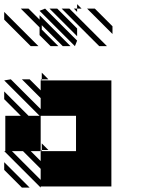

<svg xmlns="http://www.w3.org/2000/svg" viewBox="-25 -879 712 905"><path d="M166.7 5.2 -5.2 -166.7H0V-333.3H72.9L-5.2 -411.5V-447.9L109.4 -333.3H161.5L-5.2 -500L26 -505.2L166.7 -364.6V-416.7L78.1 -505.2H114.6L166.7 -453.1V-500H171.9L166.7 -505.2H171.9V-500H500V0H166.7ZM78.1 5.2 -5.2 -78.1V-114.6L114.6 5.2ZM505.2 -718.8 385.4 -838.5H421.9L505.2 -755.2ZM338.5 -822.9 322.9 -838.5H338.5ZM338.5 -708.3 208.3 -838.5H244.8L338.5 -744.8ZM328.1 -661.5 161.5 -828.1 187.5 -838.5 338.5 -687.5ZM213.5 -661.5 161.5 -713.5V-750L72.9 -838.5H109.4L161.5 -786.5V-807.3L307.3 -661.5H270.8L171.9 -760.4V-739.6L250 -661.5ZM119.8 -661.5 -5.2 -786.5V-822.9L156.2 -661.5ZM171.9 -171.9V-166.7L166.7 -171.9ZM171.9 -171.9H203.1L171.9 -203.1ZM171.9 -505.2H203.1L171.9 -536.5ZM338.5 -838.5H359.4L338.5 -859.4ZM302.1 -838.5 479.2 -661.5H442.7L338.5 -765.6Q333.3 -770.8 328.1 -776L265.6 -838.5ZM166.7 -31.2V-83.3L83.3 -166.7H31.2ZM166.7 -119.8V-166.7H333.3V-333.3H166.7V-328.1V-166.7H119.8Z"/></svg>

Font: 0xA000-Monochrome
Style: Monochrome
Weight: 400
Version: Version 0.1